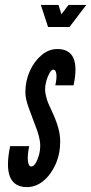

<svg xmlns="http://www.w3.org/2000/svg" viewBox="-20 -755 372 783"><path d="M90 8Q126.5 8 157.2 -17.5Q188 -43 206.8 -85.2Q225.5 -127.5 225.5 -177.5Q225.5 -206 217.2 -235.2Q209 -264.5 189.5 -306Q176 -333 170 -353.8Q164 -374.5 164 -390.5Q164 -407.5 169.2 -426Q174.5 -444.5 182.5 -457.8Q190.5 -471 197.5 -471Q207.5 -471 209.8 -453.2Q212 -435.5 205.5 -407H280Q312 -556 213 -555Q179 -555 149.2 -530Q119.5 -505 101.5 -465Q83.5 -425 83.5 -379Q83.5 -365.5 86.5 -351Q89.5 -336.5 97.5 -314Q105.5 -291.5 120 -253.5Q133 -222 138.5 -200Q144 -178 144 -160.5Q144 -141 138.5 -121.5Q133 -102 124.8 -89Q116.5 -76 108 -76Q96 -76 93.8 -99Q91.5 -122 99 -159H21.5Q-14 8 90 8ZM176 -645H263.5L332 -735H259.5L230.5 -697L218.5 -735H146.5Z"/></svg>

Font: League Gothic SemiCondensed Italic
Style: Regular
Weight: 400
Width: 4
Designer: The League of Moveable Type
Version: Version 1.600; ttfautohint (v1.8.3)